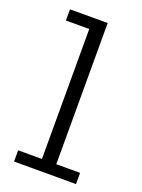

<svg xmlns="http://www.w3.org/2000/svg" viewBox="-129 -724 582 785"><g transform="rotate(20 161.5 -331.5)"><path d="M34.2 0V-48.8H137.7V-614.3H36.1V-663.1H200.2V-48.8H303.7V0Z"/></g></svg>

Font: Anaheim
Style: Regular
Weight: 400
Designer: Vernon Adams
Foundry: Vernon Adams
Version: Version 2.001